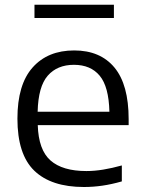

<svg xmlns="http://www.w3.org/2000/svg" viewBox="-20 -758 590 788"><path d="M324.5 9.5Q190.5 9.5 121 -57.2Q51.5 -124 51.5 -271Q51.5 -411 113.8 -481Q176 -551 284.5 -551Q391.5 -551 449.8 -480.8Q508 -410.5 508 -269V-244.5H135Q138 -143 187.2 -99.5Q236.5 -56 334.5 -56Q368 -56 404.2 -62Q440.5 -68 480 -79V-13.5Q438 -1.5 400 4Q362 9.5 324.5 9.5ZM283.5 -492Q215 -492 176 -447.5Q137 -403 134.5 -299.5H429Q426.5 -402.5 389.2 -447.2Q352 -492 283.5 -492ZM121.5 -684V-738.5H447.5V-684Z"/></svg>

Font: Encode Sans SemiExpanded SemiExpanded
Style: Regular
Weight: 400
Width: 6
Designer: Multiple Designers
Foundry: Impallari Type
Version: Version 3.000; ttfautohint (v1.8.3) -l 8 -r 50 -G 200 -x 14 